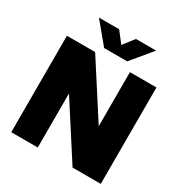

<svg xmlns="http://www.w3.org/2000/svg" viewBox="-212 -1114 1219 1276"><g transform="rotate(30 398.0 -475.5)"><path d="M54.5 0V-740H271L571 -274H538V-740H741.5V0H525L225 -466H258V0ZM309.5 -793 178.5 -951H333.5L413 -848.5H383L462.5 -951H617.5L486.5 -793Z"/></g></svg>

Font: Encode Sans SC Condensed Thin Black
Style: Regular
Weight: 900
Version: Version 3.002